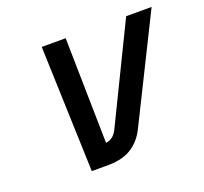

<svg xmlns="http://www.w3.org/2000/svg" viewBox="-94 -608 761 716"><g transform="rotate(-20 287.0 -249.5)"><path d="M233 -499 241 -81Q271 -84 287 -117L473 -499H574L369 -86Q348 -45 313 -23Q278 -1 224 0H155L138 -499Z"/></g></svg>

Font: Panefresco 600wt
Style: Italic
Weight: 600
Foundry: Campivisivi & Chank Co
Version: Version 1.000